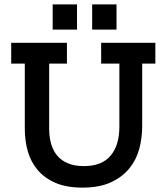

<svg xmlns="http://www.w3.org/2000/svg" viewBox="-20 -845 758 875"><path d="M220 -825H331V-710H220ZM400 -825H511V-710H400ZM628 -555V-268Q628 -216 614.5 -166Q601 -116 569 -77Q537 -38 485 -14Q433 10 356 10Q282 10 232 -12Q182 -34 151 -71Q120 -108 106.5 -156Q93 -204 93 -257V-555H31V-650H285V-555H204V-260Q204 -221 213 -189.5Q222 -158 241 -135.5Q260 -113 290 -100.5Q320 -88 362 -88Q444 -88 484 -135.5Q524 -183 524 -268V-555H441V-650H688V-555Z"/></svg>

Font: Zilla Slab SemiBold
Style: Regular
Weight: 600
Designer: Typotheque.com
Foundry: Typotheque type foundry
Version: Version 1.1; 2017